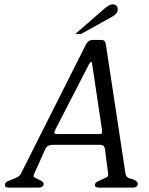

<svg xmlns="http://www.w3.org/2000/svg" viewBox="-20 -855 680 875"><path d="M516 -808Q514 -791 488 -777L349 -700H323L453 -813Q470 -827 477.5 -831Q485 -835 493 -835Q506 -835 512 -827.5Q518 -820 516 -808ZM608 -15Q605 0 586 0H431Q410 0 413 -15Q414 -22 423 -27Q432 -32 443 -36.5Q454 -41 463 -45.5Q472 -50 473 -56Q473 -62 473 -62L458 -177Q456 -195 437 -195H219Q196 -195 187 -177L136 -63Q136 -63 134 -57Q134 -56 133 -55Q132 -49 139.5 -45Q147 -41 156 -37Q165 -33 172.5 -28Q180 -23 179 -15Q176 0 156 0H19Q0 0 3 -15Q4 -24 14 -28.5Q24 -33 36 -37.5Q48 -42 59.5 -48Q71 -54 76 -65L372 -653Q383 -673 403 -673H441Q460 -673 462 -655L552 -63Q555 -43 583 -39Q610 -29 608 -15ZM445 -262 400 -563Q399 -573 395 -573Q392 -573 386 -563L231 -262Q228 -254 228 -253Q226 -244 240 -244H435Q445 -244 445 -252Z"/></svg>

Font: Jura
Style: Italic
Weight: 400
Designer: Ed Merritt
Foundry: Ten by Twenty
Version: Version 1.007